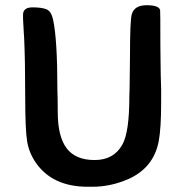

<svg xmlns="http://www.w3.org/2000/svg" viewBox="-20 -712 711 740"><path d="M202.6 -279.3Q202.6 -186 236.8 -140.6Q271 -95.2 344.7 -95.2Q418.5 -95.2 451.7 -154.8Q478.5 -202.6 478.5 -338.9L479.5 -373.5L481 -494.1Q481 -632.3 487.8 -656.7Q497.6 -691.9 545.2 -691.9Q592.8 -691.9 597.2 -672.9Q598.1 -668.5 598.1 -537.6L599.1 -452.6Q599.1 -435.5 599.6 -418.9L601.1 -368.7V-317.9Q601.1 -217.8 591.8 -168Q571.8 -62.5 469.2 -19.5Q403.8 7.8 336.4 7.8H317.9Q182.1 7.8 117.7 -85.4Q92.3 -122.1 84.7 -166.3Q77.1 -210.4 77.1 -343.5Q77.1 -476.6 73.2 -562.5L71.3 -593.3Q68.8 -631.8 68.8 -639.6V-655.3Q68.8 -683.6 105.5 -683.6Q142.1 -683.6 159.9 -675.8Q177.7 -668 184.6 -636.2Q201.2 -560.1 201.2 -365.2L202.1 -331.1Q202.6 -314 202.6 -279.3Z"/></svg>

Font: Averia Sans Libre
Style: Bold
Weight: 700
Version: Version 1.002